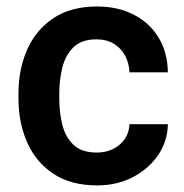

<svg xmlns="http://www.w3.org/2000/svg" viewBox="-20 -558 563 588"><path d="M277.8 9.8Q196.8 9.8 143.1 -26.1Q89.4 -62 63 -122.3Q36.6 -182.6 36.6 -255.9V-272Q36.6 -345.7 63.2 -406Q89.8 -466.3 143.3 -502.2Q196.8 -538.1 277.3 -538.1Q341.3 -538.1 389.9 -512.9Q438.5 -487.8 465.8 -442.6Q493.2 -397.5 494.1 -336.4H376.5Q375.5 -364.3 363.3 -387.2Q351.1 -410.2 328.9 -423.8Q306.6 -437.5 275.4 -437.5Q230 -437.5 205.3 -413.6Q180.7 -389.6 171.1 -351.8Q161.6 -314 161.6 -272V-255.9Q161.6 -213.9 170.9 -176Q180.2 -138.2 205.1 -114.5Q230 -90.8 276.4 -90.8Q304.2 -90.8 326.4 -101.8Q348.6 -112.8 362.1 -132.3Q375.5 -151.9 376.5 -177.7H494.1Q493.2 -125 463.9 -82.5Q434.6 -40 386 -15.1Q337.4 9.8 277.8 9.8Z"/></svg>

Font: Heebo SemiBold
Style: Regular
Weight: 600
Designer: Oded Ezer
Foundry: Ezer Type House
Version: Version 3.100